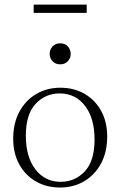

<svg xmlns="http://www.w3.org/2000/svg" viewBox="-20 -828 538 858"><path d="M248.5 10Q188 10 140.5 -17.2Q93 -44.5 66 -93.5Q39 -142.5 39 -208.5Q39 -277 66.2 -328Q93.5 -379 141.2 -407.5Q189 -436 249.5 -436Q310.5 -436 357.8 -408.8Q405 -381.5 432 -332.5Q459 -283.5 459 -217.5Q459 -149 431.8 -98Q404.5 -47 357 -18.5Q309.5 10 248.5 10ZM251 -15.5Q315 -15.5 358.8 -62Q402.5 -108.5 402.5 -204Q402.5 -300 359.8 -355.2Q317 -410.5 247 -410.5Q183 -410.5 139.2 -364Q95.5 -317.5 95.5 -222Q95.5 -126 138.5 -70.8Q181.5 -15.5 251 -15.5ZM249 -540.5Q227.5 -540.5 214.8 -554.5Q202 -568.5 202 -587Q202 -606.5 214.8 -620.5Q227.5 -634.5 249 -634.5Q270.5 -634.5 283.2 -620.5Q296 -606.5 296 -587Q296 -568.5 283.2 -554.5Q270.5 -540.5 249 -540.5ZM130.5 -770.5V-807.5H367.5V-770.5Z"/></svg>

Font: Newsreader Text Light
Style: Regular
Weight: 300
Designer: Hugues Gentile
Foundry: Production Type
Version: Version 1.002